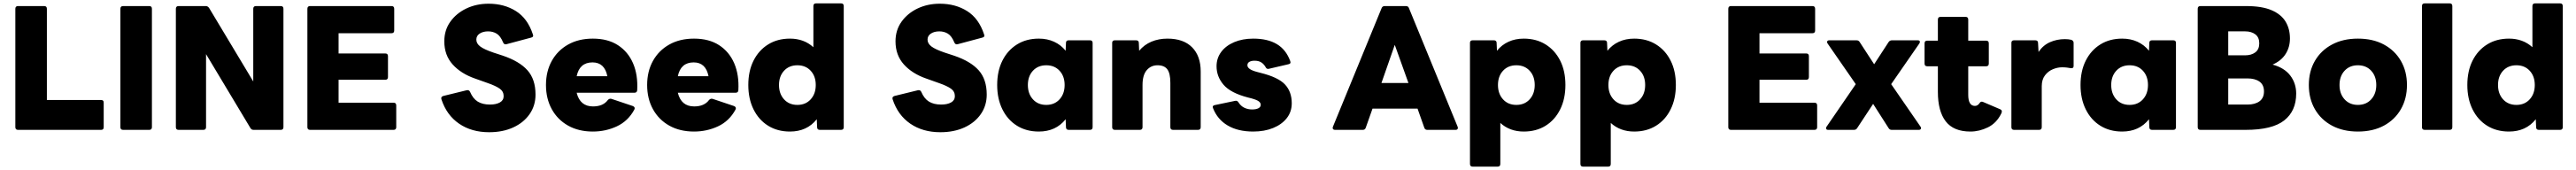

<svg xmlns="http://www.w3.org/2000/svg" viewBox="-20 -770 15277 1008"><path d="M87 0Q71 0 71 -16V-718Q71 -734 87 -734H242Q258 -734 258 -718V-177H580Q595 -177 595 -162V-16Q595 0 580 0Z M710 0Q694 0 694 -16V-718Q694 -734 710 -734H865Q881 -734 881 -718V-16Q881 0 865 0Z M1039 0Q1023 0 1023 -16V-718Q1023 -734 1039 -734H1201Q1212 -734 1220 -723L1482 -287V-718Q1482 -734 1498 -734H1645Q1661 -734 1661 -718V-16Q1661 0 1645 0H1484Q1471 0 1465 -11L1202 -449V-16Q1202 0 1186 0Z M1819 0Q1803 0 1803 -16V-718Q1803 -734 1819 -734H2302Q2318 -734 2318 -718V-589Q2318 -573 2302 -573H1988V-453H2265Q2281 -453 2281 -437V-313Q2281 -297 2265 -297H1988V-161H2314Q2330 -161 2330 -145V-16Q2330 0 2314 0Z M2881 14Q2777 14 2703 -36.5Q2629 -87 2598 -181Q2593 -196 2609 -201L2748 -235Q2762 -238 2768 -225Q2785 -185 2813.5 -167.5Q2842 -150 2886 -150Q2922 -150 2944.5 -162.5Q2967 -175 2967 -200Q2967 -228 2943.5 -244.5Q2920 -261 2874 -277L2798 -304Q2714 -333 2664.5 -388Q2615 -443 2615 -525Q2615 -591 2650.5 -641Q2686 -691 2745.5 -719.5Q2805 -748 2878 -748Q2970 -748 3039.5 -704.5Q3109 -661 3140 -567Q3147 -551 3130 -547L2984 -508Q2970 -504 2964 -518Q2948 -557 2925.5 -570.5Q2903 -584 2875 -584Q2845 -584 2825 -571Q2805 -558 2805 -535Q2805 -512 2828 -494.5Q2851 -477 2907 -458L2962 -440Q3060 -407 3108 -353.5Q3156 -300 3156 -209Q3156 -144 3121 -93.5Q3086 -43 3024 -14.5Q2962 14 2881 14Z M3496 10Q3412 10 3349.5 -25Q3287 -60 3252.5 -122.5Q3218 -185 3218 -266Q3218 -347 3252.5 -409Q3287 -471 3349.5 -506Q3412 -541 3496 -541Q3585 -541 3645 -502Q3705 -463 3734.5 -394.5Q3764 -326 3759 -235Q3758 -220 3742 -220H3400Q3420 -139 3497 -139Q3557 -139 3585 -177Q3594 -187 3606 -184L3734 -141Q3749 -134 3742 -120Q3705 -52 3638.5 -21Q3572 10 3496 10ZM3494 -400Q3417 -400 3400 -318H3582Q3566 -400 3494 -400Z M4096 10Q4012 10 3949.5 -25Q3887 -60 3852.5 -122.5Q3818 -185 3818 -266Q3818 -347 3852.5 -409Q3887 -471 3949.5 -506Q4012 -541 4096 -541Q4185 -541 4245 -502Q4305 -463 4334.5 -394.5Q4364 -326 4359 -235Q4358 -220 4342 -220H4000Q4020 -139 4097 -139Q4157 -139 4185 -177Q4194 -187 4206 -184L4334 -141Q4349 -134 4342 -120Q4305 -52 4238.5 -21Q4172 10 4096 10ZM4094 -400Q4017 -400 4000 -318H4182Q4166 -400 4094 -400Z M4665 10Q4591 10 4535.5 -24.5Q4480 -59 4449 -121.5Q4418 -184 4418 -266Q4418 -349 4449 -410.5Q4480 -472 4535.5 -506.5Q4591 -541 4665 -541Q4748 -541 4804 -490V-734Q4804 -750 4820 -750H4968Q4984 -750 4984 -734V-16Q4984 0 4968 0H4842Q4826 0 4826 -16L4824 -63Q4766 10 4665 10ZM4709 -148Q4758 -148 4788 -181Q4818 -214 4818 -266Q4818 -318 4788 -350.5Q4758 -383 4709 -383Q4660 -383 4630 -350.5Q4600 -318 4600 -266Q4600 -214 4630 -181Q4660 -148 4709 -148Z M5557 14Q5453 14 5379 -36.5Q5305 -87 5274 -181Q5269 -196 5285 -201L5424 -235Q5438 -238 5444 -225Q5461 -185 5489.5 -167.5Q5518 -150 5562 -150Q5598 -150 5620.5 -162.5Q5643 -175 5643 -200Q5643 -228 5619.5 -244.5Q5596 -261 5550 -277L5474 -304Q5390 -333 5340.5 -388Q5291 -443 5291 -525Q5291 -591 5326.5 -641Q5362 -691 5421.5 -719.5Q5481 -748 5554 -748Q5646 -748 5715.5 -704.5Q5785 -661 5816 -567Q5823 -551 5806 -547L5660 -508Q5646 -504 5640 -518Q5624 -557 5601.5 -570.5Q5579 -584 5551 -584Q5521 -584 5501 -571Q5481 -558 5481 -535Q5481 -512 5504 -494.5Q5527 -477 5583 -458L5638 -440Q5736 -407 5784 -353.5Q5832 -300 5832 -209Q5832 -144 5797 -93.5Q5762 -43 5700 -14.5Q5638 14 5557 14Z M6141 10Q6067 10 6011.5 -24.5Q5956 -59 5925 -121.5Q5894 -184 5894 -266Q5894 -349 5925 -410.5Q5956 -472 6011.5 -506.5Q6067 -541 6141 -541Q6191 -541 6231.5 -522.5Q6272 -504 6300 -469L6302 -516Q6302 -531 6318 -531H6444Q6460 -531 6460 -516V-16Q6460 0 6444 0H6318Q6302 0 6302 -16L6300 -63Q6242 10 6141 10ZM6185 -148Q6234 -148 6264 -181Q6294 -214 6294 -266Q6294 -318 6264 -350.5Q6234 -383 6185 -383Q6136 -383 6106 -350.5Q6076 -318 6076 -266Q6076 -214 6106 -181Q6136 -148 6185 -148Z M6592 0Q6576 0 6576 -16V-516Q6576 -531 6592 -531H6717Q6734 -531 6734 -516L6736 -469Q6766 -505 6809 -523Q6852 -541 6904 -541Q6999 -541 7050 -489.5Q7101 -438 7101 -346V-16Q7101 0 7085 0H6937Q6921 0 6921 -16V-279Q6921 -335 6903 -359Q6885 -383 6845 -383Q6806 -383 6781 -354Q6756 -325 6756 -266V-16Q6756 0 6740 0Z M7412 10Q7322 10 7261 -26Q7200 -62 7174 -129Q7168 -144 7185 -147L7305 -172Q7318 -175 7325 -163Q7339 -141 7360 -131Q7381 -121 7406 -121Q7429 -121 7443 -128Q7457 -135 7457 -149Q7457 -160 7445.5 -169Q7434 -178 7401 -187L7381 -192Q7278 -219 7236.5 -267.5Q7195 -316 7195 -377Q7195 -425 7222.5 -462Q7250 -499 7299.5 -520Q7349 -541 7413 -541Q7498 -541 7552.5 -508.5Q7607 -476 7632 -408Q7638 -392 7621 -389L7505 -362Q7492 -359 7486 -372Q7475 -391 7459.5 -400.5Q7444 -410 7420 -410Q7402 -410 7390 -403.5Q7378 -397 7378 -383Q7378 -358 7437 -343L7456 -338Q7561 -312 7601 -269Q7641 -226 7641 -158Q7641 -107 7611.5 -69.5Q7582 -32 7530.5 -11Q7479 10 7412 10Z M7898 0Q7889 0 7885.5 -5.5Q7882 -11 7885 -18L8174 -722Q8179 -734 8192 -734H8318Q8332 -734 8336 -722L8625 -18Q8628 -11 8624.5 -5.5Q8621 0 8613 0H8445Q8431 0 8427 -13L8387 -126H8120L8080 -13Q8076 0 8062 0ZM8173 -278H8333L8252 -504Z M8714 218Q8698 218 8698 202V-516Q8698 -531 8714 -531H8839Q8856 -531 8856 -516L8858 -469Q8886 -504 8926.5 -522.5Q8967 -541 9017 -541Q9091 -541 9146.5 -506.5Q9202 -472 9233 -410.5Q9264 -349 9264 -266Q9264 -184 9233 -121.5Q9202 -59 9146.5 -24.5Q9091 10 9017 10Q8934 10 8878 -41V202Q8878 218 8862 218ZM8973 -148Q9022 -148 9052 -181Q9082 -214 9082 -266Q9082 -318 9052 -350.5Q9022 -383 8973 -383Q8924 -383 8894 -350.5Q8864 -318 8864 -266Q8864 -214 8894 -181Q8924 -148 8973 -148Z M9369 218Q9353 218 9353 202V-516Q9353 -531 9369 -531H9494Q9511 -531 9511 -516L9513 -469Q9541 -504 9581.5 -522.5Q9622 -541 9672 -541Q9746 -541 9801.5 -506.5Q9857 -472 9888 -410.5Q9919 -349 9919 -266Q9919 -184 9888 -121.5Q9857 -59 9801.5 -24.5Q9746 10 9672 10Q9589 10 9533 -41V202Q9533 218 9517 218ZM9628 -148Q9677 -148 9707 -181Q9737 -214 9737 -266Q9737 -318 9707 -350.5Q9677 -383 9628 -383Q9579 -383 9549 -350.5Q9519 -318 9519 -266Q9519 -214 9549 -181Q9579 -148 9628 -148Z M10246 0Q10230 0 10230 -16V-718Q10230 -734 10246 -734H10729Q10745 -734 10745 -718V-589Q10745 -573 10729 -573H10415V-453H10692Q10708 -453 10708 -437V-313Q10708 -297 10692 -297H10415V-161H10741Q10757 -161 10757 -145V-16Q10757 0 10741 0Z M10822 0Q10813 0 10810.5 -6Q10808 -12 10813 -19L10986 -271L10819 -512Q10814 -520 10817 -525.5Q10820 -531 10829 -531H10990Q11003 -531 11009 -521L11095 -389L11181 -521Q11188 -531 11201 -531H11353Q11363 -531 11365.5 -525.5Q11368 -520 11363 -512L11196 -271L11370 -19Q11375 -12 11372 -6Q11369 0 11360 0H11199Q11187 0 11181 -10L11089 -154L10994 -10Q10988 0 10975 0Z M11666 10Q11566 10 11519.5 -50.5Q11473 -111 11473 -225V-377H11410Q11394 -377 11394 -393V-513Q11394 -529 11410 -529H11473V-654Q11473 -670 11489 -670H11637Q11653 -670 11653 -654V-529H11759Q11775 -529 11775 -513V-393Q11775 -377 11759 -377H11653V-208Q11653 -142 11693 -142Q11710 -142 11722 -161Q11729 -171 11742 -165L11843 -122Q11858 -115 11849 -97Q11821 -40 11770 -15Q11719 10 11666 10Z M11925 0Q11909 0 11909 -16V-516Q11909 -531 11925 -531H12050Q12067 -531 12067 -516L12070 -462Q12097 -502 12138 -520Q12179 -538 12226 -538Q12237 -538 12246.5 -537Q12256 -536 12264 -534Q12278 -529 12278 -516V-379Q12278 -363 12260 -366Q12250 -368 12237.5 -369.5Q12225 -371 12209 -371Q12183 -371 12155 -359.5Q12127 -348 12108 -323Q12089 -298 12089 -259V-16Q12089 0 12073 0Z M12566 10Q12492 10 12436.5 -24.5Q12381 -59 12350 -121.5Q12319 -184 12319 -266Q12319 -349 12350 -410.5Q12381 -472 12436.5 -506.5Q12492 -541 12566 -541Q12616 -541 12656.5 -522.5Q12697 -504 12725 -469L12727 -516Q12727 -531 12743 -531H12869Q12885 -531 12885 -516V-16Q12885 0 12869 0H12743Q12727 0 12727 -16L12725 -63Q12667 10 12566 10ZM12610 -148Q12659 -148 12689 -181Q12719 -214 12719 -266Q12719 -318 12689 -350.5Q12659 -383 12610 -383Q12561 -383 12531 -350.5Q12501 -318 12501 -266Q12501 -214 12531 -181Q12561 -148 12610 -148Z M13030 0Q13014 0 13014 -16V-718Q13014 -734 13030 -734H13301Q13395 -734 13452 -709.5Q13509 -685 13535 -642Q13561 -599 13561 -542Q13561 -490 13535 -449.5Q13509 -409 13458 -387Q13528 -368 13563 -322Q13598 -276 13598 -215Q13598 -112 13527 -56Q13456 0 13298 0ZM13296 -584H13195V-442H13296Q13332 -442 13355.5 -459.5Q13379 -477 13379 -513Q13379 -549 13355.5 -566.5Q13332 -584 13296 -584ZM13309 -305H13195V-150H13309Q13354 -150 13380.5 -169.5Q13407 -189 13407 -228Q13407 -267 13380.5 -286Q13354 -305 13309 -305Z M13964 10Q13876 10 13810.5 -25Q13745 -60 13709 -122.5Q13673 -185 13673 -266Q13673 -347 13709 -409Q13745 -471 13810.5 -506Q13876 -541 13964 -541Q14053 -541 14118 -506Q14183 -471 14219 -409Q14255 -347 14255 -266Q14255 -185 14219 -122.5Q14183 -60 14118 -25Q14053 10 13964 10ZM13964 -148Q14013 -148 14043 -181Q14073 -214 14073 -266Q14073 -318 14043 -350.5Q14013 -383 13964 -383Q13915 -383 13885 -350.5Q13855 -318 13855 -266Q13855 -214 13885 -181Q13915 -148 13964 -148Z M14360 0Q14344 0 14344 -16V-734Q14344 -750 14360 -750H14508Q14524 -750 14524 -734V-16Q14524 0 14508 0Z M14860 10Q14786 10 14730.5 -24.5Q14675 -59 14644 -121.5Q14613 -184 14613 -266Q14613 -349 14644 -410.5Q14675 -472 14730.5 -506.5Q14786 -541 14860 -541Q14943 -541 14999 -490V-734Q14999 -750 15015 -750H15163Q15179 -750 15179 -734V-16Q15179 0 15163 0H15037Q15021 0 15021 -16L15019 -63Q14961 10 14860 10ZM14904 -148Q14953 -148 14983 -181Q15013 -214 15013 -266Q15013 -318 14983 -350.5Q14953 -383 14904 -383Q14855 -383 14825 -350.5Q14795 -318 14795 -266Q14795 -214 14825 -181Q14855 -148 14904 -148Z"/></svg>

Font: LINE Seed Sans App ExtraBold
Style: Regular
Weight: 800
Designer: LINE VX Design & Dalton Maag Ltd & Sandoll Inc
Foundry: Dalton Maag Ltd
Version: Version 1.003